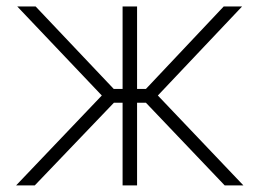

<svg xmlns="http://www.w3.org/2000/svg" viewBox="-20 -562 787 582"><path d="M28.8 0 288.6 -272.5 32.2 -542.5H87.9L324.7 -292.5H351.6V-542.5H395.5V-292.5H422.4L658.2 -542.5H713.9L458.5 -272.5L717.8 0H661.1L422.4 -250.5H395.5V0H351.6V-250.5H325.2L85.4 0Z"/></svg>

Font: Inter 16pt ExtraLight
Style: Regular
Weight: 250
Version: Version 4.001;git-66647c0bb